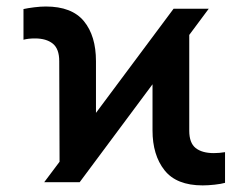

<svg xmlns="http://www.w3.org/2000/svg" viewBox="-20 -557 759 587"><path d="M162.1 -62.5 161.1 -370.1Q161.1 -407.7 141.4 -423.6Q121.6 -439.5 86.9 -439.5Q65.9 -439.5 51.8 -435.5V-529.3Q64.9 -532.2 84.7 -534.7Q104.5 -537.1 120.1 -537.1Q199.7 -537.1 236.6 -492.2Q273.4 -447.3 273.4 -370.1V-211.9L510.7 -530.3H618.2L558.6 -450.2V-157.2Q558.6 -120.1 578.1 -104.5Q597.7 -88.9 633.8 -88.9Q650.4 -88.9 668 -91.8V2Q656.2 5.4 636.2 7.6Q616.2 9.8 599.6 9.8Q519.5 9.8 482.9 -36.6Q446.3 -83 446.3 -158.2V-299.3L223.6 0H115.2Z"/></svg>

Font: Pretendard GOV SemiBold
Style: Regular
Weight: 600
Designer: Base glyphs from Inter by Rasmus Andersson; Hangeul glyphs from Noto Sans CJK(Source Han Sans) by Jang Soo-young and Kan
Foundry: Kil Hyung-jin
Version: Version 1.309